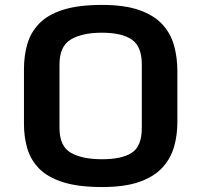

<svg xmlns="http://www.w3.org/2000/svg" viewBox="-20 -753 824 786"><path d="M397.5 12.7Q300.3 12.7 237.8 -7.3Q175.3 -27.3 140.6 -62.5Q106 -97.7 92 -144.5Q78.1 -191.4 78.1 -244.6V-470.2Q78.1 -524.9 91.8 -572.5Q105.5 -620.1 140.1 -656.2Q174.8 -692.4 237.3 -712.6Q299.8 -732.9 397.5 -732.9Q490.7 -732.9 551 -711.4Q611.3 -689.9 645.3 -652.6Q679.2 -615.2 692.6 -566.4Q706.1 -517.6 706.1 -462.9V-252.4Q706.1 -199.2 692.4 -151.6Q678.7 -104 644.8 -66.9Q610.8 -29.8 550.8 -8.5Q490.7 12.7 397.5 12.7ZM397.5 -101.1Q479.5 -101.1 520 -127.9Q560.5 -154.8 560.5 -228.5V-489.7Q560.5 -562.5 519.8 -590.8Q479 -619.1 397.5 -619.1Q316.9 -619.1 270.3 -591.6Q223.6 -564 223.6 -489.7V-228.5Q223.6 -154.3 270 -127.7Q316.4 -101.1 397.5 -101.1Z"/></svg>

Font: Monda
Style: Bold
Weight: 700
Designer: Vernon Adams
Foundry: Vernon Adams
Version: Version 2.100; ttfautohint (v1.8.3)